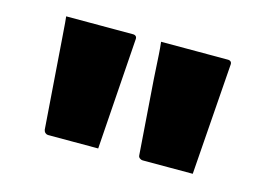

<svg xmlns="http://www.w3.org/2000/svg" viewBox="-55 -847 711 510"><g transform="rotate(15 300.0 -591.5)"><path d="M245 -433Q210 -433 176 -433Q142 -433 107 -433Q103 -433 99.5 -436Q96 -439 95 -444L80 -648Q79 -666 77.5 -682.5Q76 -699 75 -715.5Q74 -732 72 -750Q122 -750 168 -750Q214 -750 256 -750Q261 -750 264 -747Q267 -744 266 -737ZM505 -433Q470 -433 436 -433Q402 -433 367 -433Q363 -433 359 -436Q355 -439 355 -444L340 -649Q339 -665 338 -682.5Q337 -700 336 -716.5Q335 -733 333 -750Q384 -750 429.5 -750Q475 -750 517 -750Q522 -750 525 -747Q528 -744 527 -737Z"/></g></svg>

Font: Recursive Black
Style: Regular
Weight: 900
Version: Version 1.085